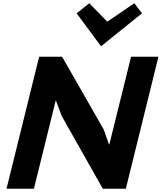

<svg xmlns="http://www.w3.org/2000/svg" viewBox="-20 -1158 992 1178"><path d="M952.1 -810.1 752 0H610.8L358.9 -445.8L323.2 -541H321.8L188 0H20L220.2 -810.1H360.8L616.2 -363.8L648.9 -272H650.9L784.2 -810.1ZM804.2 -1138.2 851.1 -1076.2 601.1 -875H599.1L450.2 -1076.2L527.8 -1138.2L638.2 -1024.9Z"/></svg>

Font: Sinkin Sans 700 Bold Italic
Style: Bold Italic
Weight: 700
Italic angle: -112°
Designer: Keith Bates
Foundry: K-Type
Version: Sinkin Sans (version 1.0)  by Keith Bates   •   © 2014   www